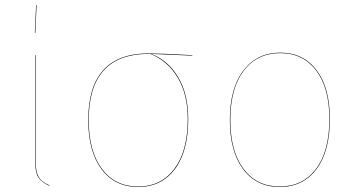

<svg xmlns="http://www.w3.org/2000/svg" viewBox="-20 -737 1416 766"><path d="M122 -97Q122 -54 133.5 -32.5Q145 -11 177 2L176 4Q143 -11 131.5 -32Q120 -53 120 -97V-517H122ZM126 -717 121 -606H119L124 -717Z M747 -515 584 -522Q652 -495 691.5 -428Q731 -361 731 -262Q731 -133 677.5 -62Q624 9 531 9Q438 9 385 -62Q332 -133 332 -258Q332 -524 573 -524Q614 -524 747 -517ZM580 -522H573Q334 -522 334 -258Q334 -134 386.5 -63.5Q439 7 531 7Q623 7 676 -64Q729 -135 729 -262Q729 -361 689 -427.5Q649 -494 580 -522Z M1296 -262Q1296 -133 1242.5 -62Q1189 9 1096 9Q1003 9 950 -62Q897 -133 897 -258Q897 -386 951.5 -456.5Q1006 -527 1098 -527Q1190 -527 1243 -457Q1296 -387 1296 -262ZM899 -258Q899 -134 951.5 -63.5Q1004 7 1096 7Q1188 7 1241 -63.5Q1294 -134 1294 -262Q1294 -386 1241.5 -455.5Q1189 -525 1098 -525Q1006 -525 952.5 -455Q899 -385 899 -258Z"/></svg>

Font: FiraGO Two
Style: Regular
Weight: 100
Designer: bBox Type
Foundry: bBox Type GmbH
Version: Version 1.001